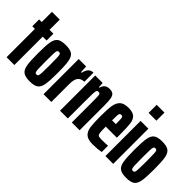

<svg xmlns="http://www.w3.org/2000/svg" viewBox="-8 -1351 1968 1968"><g transform="rotate(45 976.0 -367.5)"><path d="M47 0V-411H9V-510H47V-658H160V-510H216V-411H160V0Z M246 -255Q246 -369 255.5 -422Q265 -475 294.5 -496.5Q324 -518 389 -518Q454 -518 483.5 -496.5Q513 -475 522.5 -422Q532 -369 532 -255Q532 -141 522.5 -88Q513 -35 483.5 -13.5Q454 8 389 8Q324 8 294.5 -13.5Q265 -35 255.5 -88Q246 -141 246 -255ZM418 -255Q418 -340 416 -372Q414 -404 408 -411.5Q402 -419 386 -419Q374 -419 368.5 -409Q363 -399 361.5 -366.5Q360 -334 360 -255Q360 -173 362 -141Q364 -109 369.5 -100Q375 -91 389 -91Q403 -91 408.5 -100Q414 -109 416 -141Q418 -173 418 -255Z M583 -510H691L695 -431H703Q715 -479 735.5 -498.5Q756 -518 789 -518V-386Q746 -386 721 -358.5Q696 -331 696 -262V0H583Z M822 -510H930L934 -453H942Q956 -518 1025 -518Q1060 -518 1077 -503Q1094 -488 1100 -454Q1106 -420 1106 -354V0H993V-283Q993 -351 991.5 -376.5Q990 -402 984.5 -409Q979 -416 964 -416Q949 -416 943.5 -405Q938 -394 936.5 -362Q935 -330 935 -246V0H822Z M1430 -216H1269Q1269 -153 1272 -129.5Q1275 -106 1286 -98.5Q1297 -91 1327 -91Q1387 -91 1424 -94V-3Q1369 8 1299 8Q1232 8 1201 -20Q1170 -48 1162.5 -99.5Q1155 -151 1155 -254Q1155 -355 1163.5 -408Q1172 -461 1202.5 -489.5Q1233 -518 1298 -518Q1362 -518 1389.5 -492Q1417 -466 1423.5 -416Q1430 -366 1430 -254ZM1269 -307H1324V-310Q1324 -361 1322.5 -381Q1321 -401 1315.5 -407.5Q1310 -414 1297 -414Q1284 -414 1278.5 -408Q1273 -402 1271 -380Q1269 -358 1269 -307Z M1480 -626V-743H1593V-626ZM1480 0V-510H1593V0Z M1644 -255Q1644 -369 1653.5 -422Q1663 -475 1692.5 -496.5Q1722 -518 1787 -518Q1852 -518 1881.5 -496.5Q1911 -475 1920.5 -422Q1930 -369 1930 -255Q1930 -141 1920.5 -88Q1911 -35 1881.5 -13.5Q1852 8 1787 8Q1722 8 1692.5 -13.5Q1663 -35 1653.5 -88Q1644 -141 1644 -255ZM1816 -255Q1816 -340 1814 -372Q1812 -404 1806 -411.5Q1800 -419 1784 -419Q1772 -419 1766.5 -409Q1761 -399 1759.5 -366.5Q1758 -334 1758 -255Q1758 -173 1760 -141Q1762 -109 1767.5 -100Q1773 -91 1787 -91Q1801 -91 1806.5 -100Q1812 -109 1814 -141Q1816 -173 1816 -255Z"/></g></svg>

Font: Saira Ultra Condensed ExtraBold
Style: Regular
Weight: 800
Width: 1
Designer: Hector Gatti with collaboration of the Omnibus-Type team
Foundry: Omnibus-Type
Version: Version 1.001; ttfautohint (v1.8)